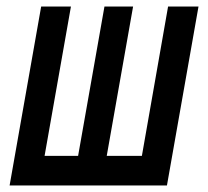

<svg xmlns="http://www.w3.org/2000/svg" viewBox="-20 -570 640 590"><path d="M493 0H9.5L106.5 -550H198L117 -91H220L301 -550H389L308 -91H416L496.5 -550H590Z"/></svg>

Font: JuliaMono Medium
Style: Italic
Weight: 500
Italic angle: -9°
Monospace: yes
Designer: cormullion
Foundry: corm
Version: Version 0.054; ttfautohint (v1.8.4)